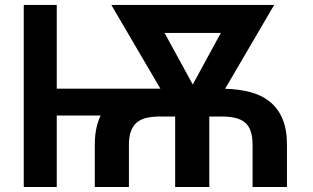

<svg xmlns="http://www.w3.org/2000/svg" viewBox="-20 -747 1252 767"><path d="M206.7 -392.8H620.7L424.7 -727.3H1075.3L879.3 -392.4Q934.7 -391 980.3 -378.9Q1025.9 -366.8 1058.4 -340.4Q1090.9 -313.9 1108.7 -271.8Q1126.4 -229.8 1126.4 -168.3V0H989V-168.3Q989 -200.3 981.7 -222.1Q974.4 -244 959.2 -257.1Q943.9 -270.2 920.3 -275.9Q896.7 -281.6 864 -281.6H816.1V0H679.7V-281.6H621.4Q591.6 -281.6 568.2 -276.8Q544.7 -272 528.4 -259.2Q512.1 -246.4 503.6 -224.4Q495 -202.4 495 -168.3V0H358.7V-168.3Q358.7 -238.3 382.1 -285.5H206.7V0H74.9V-727.3H206.7ZM862.2 -615.4H637.4L750 -409.4Z"/></svg>

Font: Interop SemBd
Style: Regular
Weight: 600
Designer: Rasmus Andersson, Google, Jang Haemin
Foundry: jhaemin
Version: Version 1.008